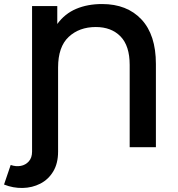

<svg xmlns="http://www.w3.org/2000/svg" viewBox="-50 -730 882 952"><path d="M-30 185 3 88Q29 97 53 92.5Q77 88 93 70Q109 52 109 22V-700H234V-611Q271 -662 327.5 -686Q384 -710 456 -710Q580 -710 651.5 -633.5Q723 -557 723 -413V0H593V-408Q593 -503 547.5 -549.5Q502 -596 425 -596Q343 -596 290.5 -547Q238 -498 238 -395V22Q238 80 214 120Q190 160 150 180.5Q110 201 62.5 202Q15 203 -30 185Z"/></svg>

Font: Montserrat SemiBold
Style: Regular
Weight: 600
Designer: Julieta Ulanovsky
Foundry: Julieta Ulanovsky
Version: Version 9.000; ttfautohint (v1.8.4.7-5d5b)